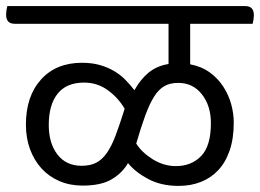

<svg xmlns="http://www.w3.org/2000/svg" viewBox="-48 -630 853 630"><path d="M576 -552V-419Q613 -412 640 -392.5Q667 -373 684.5 -346Q702 -319 710.5 -288.5Q719 -258 719 -228Q719 -175 705.5 -136Q692 -97 668 -71.5Q644 -46 611 -33Q578 -20 538 -20Q481 -20 438.5 -42.5Q396 -65 372 -95Q354 -63 319 -42Q284 -21 223 -21Q181 -21 146.5 -36Q112 -51 88 -77.5Q64 -104 50.5 -140.5Q37 -177 37 -221Q37 -314 86.5 -369Q136 -424 221 -424Q254 -424 280 -416.5Q306 -409 327 -396.5Q348 -384 364 -367.5Q380 -351 393 -334Q413 -370 440 -392Q467 -414 505 -420V-552H0Q-28 -552 -28 -582Q-28 -588 -27 -595Q-26 -602 -24 -610H757Q785 -610 785 -580Q785 -574 784 -567Q783 -560 781 -552ZM228 -359Q170 -359 141 -322.5Q112 -286 112 -220Q112 -160 140.5 -123Q169 -86 220 -86Q248 -86 267.5 -96Q287 -106 302.5 -128Q318 -150 331.5 -186Q345 -222 361 -273Q341 -308 306.5 -333.5Q272 -359 228 -359ZM529 -85Q580 -85 612 -118Q644 -151 644 -226Q644 -283 614.5 -320.5Q585 -358 537 -358Q510 -358 491.5 -347.5Q473 -337 458 -313.5Q443 -290 429 -252Q415 -214 399 -159Q417 -130 453 -107.5Q489 -85 529 -85Z"/></svg>

Font: Baloo 2
Style: Regular
Weight: 400
Designer: Sarang Kulkarni and Ek Type
Foundry: Ek Type
Version: Version 1.640;hotconv 1.0.111;makeotfexe 2.5.65597; ttfautoh